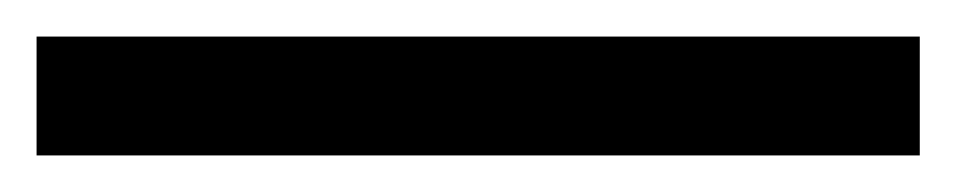

<svg xmlns="http://www.w3.org/2000/svg" viewBox="-23 -845 523 105"><path d="M480 -760V-825H-3V-760Z"/></svg>

Font: Noto Sans Lao UI SemCond
Style: Regular
Weight: 400
Width: 4
Designer: Monotype Design Team
Foundry: Monotype Imaging Inc.
Version: Version 2.000